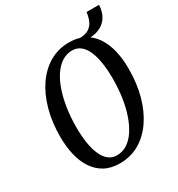

<svg xmlns="http://www.w3.org/2000/svg" viewBox="-201 -985 1040 1124"><g transform="rotate(-30 319.0 -423.0)"><path d="M281 10Q221 10 178.2 -13.8Q135.5 -37.5 108 -79.8Q80.5 -122 67.5 -178.2Q54.5 -234.5 54.5 -299.5Q54.5 -396.5 77 -479Q99.5 -561.5 141.8 -623Q184 -684.5 243 -718.8Q302 -753 375 -753Q434.5 -753 477.5 -729.2Q520.5 -705.5 548 -663.2Q575.5 -621 588.5 -564.8Q601.5 -508.5 601 -443.5Q601 -346.5 578.5 -264Q556 -181.5 514 -120Q472 -58.5 413 -24.2Q354 10 281 10ZM289.5 -39.5Q326.5 -39.5 358 -59.5Q389.5 -79.5 414 -116.2Q438.5 -153 456 -203.2Q473.5 -253.5 482.5 -314.2Q491.5 -375 491.5 -442.5Q491.5 -499.5 484.2 -547Q477 -594.5 462 -629.5Q447 -664.5 423.2 -683.8Q399.5 -703 366.5 -703Q329.5 -703 298 -683Q266.5 -663 241.8 -626.5Q217 -590 199.8 -539.8Q182.5 -489.5 173.2 -428.8Q164 -368 164 -300.5Q164 -243.5 171.2 -196Q178.5 -148.5 193.8 -113.2Q209 -78 232.8 -58.8Q256.5 -39.5 289.5 -39.5ZM553 -855.5H637.5Q636 -817.5 622 -788.8Q608 -760 583 -742.2Q558 -724.5 524 -718.2Q490 -712 448.5 -718.5L440 -743Q481 -743 504.5 -758.2Q528 -773.5 539 -799.5Q550 -825.5 553 -855.5Z"/></g></svg>

Font: Merriweather 24pt SemiCondensed
Style: Italic
Weight: 400
Width: 4
Italic angle: -7.8°
Designer: Eben Sorkin
Foundry: Eben Sorkin
Version: Version 2.101